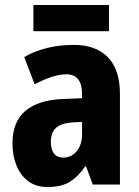

<svg xmlns="http://www.w3.org/2000/svg" viewBox="-20 -740 557 770"><path d="M276 -560Q364 -560 412.5 -510.5Q461 -461 461 -363V0H352L325 -73H322Q293 -31 259.5 -10.5Q226 10 171 10Q124 10 93 -13.5Q62 -37 46 -76.5Q30 -116 30 -165Q30 -252 82 -295.5Q134 -339 232 -343L309 -346V-363Q309 -442 246 -442Q219 -442 187 -431.5Q155 -421 119 -402L77 -511Q118 -535 168 -547.5Q218 -560 276 -560ZM270 -249Q225 -246 204.5 -227Q184 -208 184 -172Q184 -108 234 -108Q266 -108 287.5 -133.5Q309 -159 309 -202V-251ZM417 -720V-615H114V-720Z"/></svg>

Font: Noto Sans Lao Condensed ExtraBold
Style: Regular
Weight: 800
Width: 3
Designer: Monotype Design Team
Foundry: Monotype Imaging Inc.
Version: Version 2.003; ttfautohint (v1.8.4.7-5d5b)